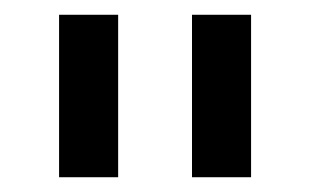

<svg xmlns="http://www.w3.org/2000/svg" viewBox="-20 -820 420 260"><path d="M240 -580V-800H320V-580ZM60 -580V-800H140V-580Z"/></svg>

Font: Laverick
Style: Regular
Weight: 400
Designer: Daniel Pimley
Foundry: Daniel Pimley
Version: Version 1.000;PS 001.001;hotconv 1.0.56